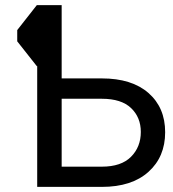

<svg xmlns="http://www.w3.org/2000/svg" viewBox="-20 -731 675 751"><path d="M47.4 -613.3 124 -710.9H221.2V-424.3H378.4Q495.6 -424.3 560.8 -367.2Q626 -310.1 626 -213.9Q626 -117.2 560.5 -58.6Q495.1 0 378.4 0H125.5V-472.2H124L47.4 -569.3ZM378.4 -344.7H221.2V-79.1H378.4Q454.1 -79.1 492.4 -117.7Q530.8 -156.2 530.8 -214.8Q530.8 -272 492.7 -308.3Q454.6 -344.7 378.4 -344.7Z"/></svg>

Font: Bert Sans Medium
Style: Regular
Weight: 500
Designer: Christian Robertson, Adam Twardoch, & Cristiano Sobral
Foundry: Google
Version: Version 12.135;January 10, 2020;FontCreator 12.0.0.2547 64-b